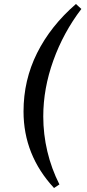

<svg xmlns="http://www.w3.org/2000/svg" viewBox="-20 -841 434 963"><path d="M98 -282Q98 -439 166 -575Q234 -711 361 -821L388 -796Q298 -678 247.5 -537.5Q197 -397 197 -257Q197 -168 217.5 -81.5Q238 5 278 84L251 102Q98 -63 98 -282Z"/></svg>

Font: Andada Pro SemiBold
Style: Italic
Weight: 600
Italic angle: -6.99998°
Designer: Carolina Giovagnoli
Foundry: Huerta Tipografica
Version: Version 3.005